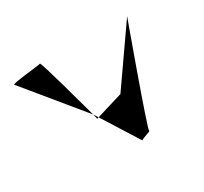

<svg xmlns="http://www.w3.org/2000/svg" viewBox="-98 -838 747 704"><g transform="rotate(-30 275.0 -486.0)"><path d="M18 -682 214 -443C196 -508 143 -704 138 -702C128 -698 15 -689 18 -682ZM214 -443C217 -431 219 -423 219 -422L226 -424ZM226 -424 323 -270C325 -276 368 -286 362 -289C356 -292 502 -693 502 -693L338 -458Z"/></g></svg>

Font: Ampere
Style: SuCnd
Weight: 400
Version: Version 1